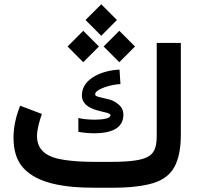

<svg xmlns="http://www.w3.org/2000/svg" viewBox="-20 -882 939 902"><path d="M425.3 -121.6C372.1 -121.6 324.7 -124.5 284.2 -130.4C202.1 -142.1 154.3 -173.8 153.8 -242.7C153.8 -276.4 166.5 -316.9 176.8 -346.7L74.7 -385.3C56.6 -340.3 43.5 -288.6 43.5 -235.4C43.5 -173.3 59.1 -125.5 90.8 -91.8C153.8 -23.4 271 0 425.3 0H505.9C587.4 0 651.4 -7.3 698.7 -21.5C745.6 -35.6 779.3 -61 799.3 -97.7C819.3 -133.8 829.6 -184.6 829.6 -250V-680.2H716.3V-248.5C716.3 -201.7 710.4 -169.9 682.6 -150.4C654.8 -130.4 599.1 -121.6 499.5 -121.6ZM348.1 -262.7C372.1 -258.3 398.9 -255.9 424.3 -255.9C494.1 -255.9 559.6 -274.9 559.6 -342.8C559.6 -362.8 552.2 -378.4 538.1 -390.1C525.9 -401.4 511.2 -409.7 493.7 -414.6C476.1 -418.9 460.4 -422.9 447.3 -425.8C433.6 -428.7 426.8 -433.1 426.8 -438.5C426.8 -464.8 510.3 -486.8 545.9 -486.8L541.5 -554.7C472.7 -553.2 364.7 -518.1 364.7 -434.6C364.7 -352.1 499 -362.8 499 -340.8C499 -333.5 491.7 -328.1 477.1 -324.7C462.4 -321.3 445.3 -319.8 426.3 -319.8C396.5 -319.8 370.1 -322.3 348.1 -327.6ZM381.8 -788.1 455.6 -713.9 529.3 -788.1 455.6 -861.8ZM466.8 -663.6 540.5 -589.8 614.3 -663.6 540.5 -737.3ZM297.4 -663.6 371.1 -589.8 444.8 -663.6 371.1 -737.3Z"/></svg>

Font: Vazirmatn SemiBold
Style: Regular
Weight: 600
Designer: Saber Rastikerdar
Foundry: Saber Rastikerdar
Version: Version 33.003